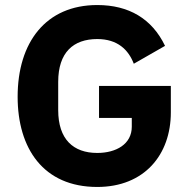

<svg xmlns="http://www.w3.org/2000/svg" viewBox="-20 -730 748 762"><path d="M366 12C553 12 658 -116 658 -284V-389H373V-262H503V-227C503 -158 441 -123 366 -123C271 -123 211 -177 211 -293V-405C211 -522 271 -575 366 -575C447 -575 490 -532 511 -477L635 -548C583 -656 491 -710 366 -710C162 -710 50 -562 50 -346C50 -141 152 12 366 12Z"/></svg>

Font: Braiins Sans
Style: Bold
Weight: 700
Designer: Mike Abbink, Paul van der Laan, Pieter van Rosmalen, Jiri Chlebus, Lubos Buracinsky
Foundry: Bold Monday, Sudetype
Version: Version 1.000;hotconv 1.0.109;makeotfexe 2.5.65596